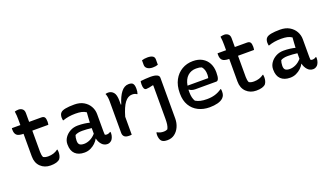

<svg xmlns="http://www.w3.org/2000/svg" viewBox="-82 -1374 3754 2184"><g transform="rotate(-20 1795.0 -281.5)"><path d="M437 -128Q440 -113 440 -98Q440 -48 418 -18Q387 16 304 16Q231 16 183.5 -30Q136 -76 136 -155V-428Q75 -429 53.5 -450Q32 -471 32 -514Q32 -519 32 -524.5Q32 -530 33 -534H136V-597Q136 -623 134.5 -648.5Q133 -674 129 -700Q140 -703 151.5 -705Q163 -707 175 -707Q202 -707 222 -691Q242 -675 242 -640V-534H389Q418 -534 429 -518Q440 -502 440 -467Q440 -457 439 -446.5Q438 -436 436 -428H242V-170Q242 -131 254 -105Q276 -91 314 -91Q382 -91 431 -128Z M999 -353V-152Q999 -139 999.5 -127Q1000 -115 1001 -103Q1010 -97 1023 -97Q1034 -97 1045.5 -100.5Q1057 -104 1066 -111H1072Q1073 -107 1073.5 -103Q1074 -99 1074 -94Q1074 -71 1066 -49Q1058 -27 1047 -15Q1023 8 995 8Q954 8 926.5 -23Q899 -54 890 -96H888Q874 -69 848.5 -45Q823 -21 789.5 -5.5Q756 10 716 10Q644 10 604 -28.5Q564 -67 564 -141V-147Q564 -188 588 -224Q612 -260 653.5 -283Q695 -306 747 -306Q789 -306 826 -301Q863 -296 888 -289Q889 -322 891.5 -351Q894 -380 896 -412Q871 -429 840.5 -435.5Q810 -442 768 -442Q724 -442 687 -436Q650 -430 616 -418H610Q609 -426 607.5 -434.5Q606 -443 606 -453Q606 -471 611 -486.5Q616 -502 627 -512Q659 -544 791 -544Q858 -544 904 -517Q950 -490 974.5 -446.5Q999 -403 999 -353ZM676 -146Q676 -113 692.5 -99Q709 -85 747 -85Q780 -85 816.5 -101.5Q853 -118 887 -156V-224Q858 -228 829 -230Q800 -232 774 -232Q718 -232 687 -213Q682 -199 679 -183.5Q676 -168 676 -149Z M1289 2Q1280 3 1273.5 3.5Q1267 4 1260 4Q1218 4 1200.5 -12.5Q1183 -29 1183 -58V-441Q1183 -499 1167 -535Q1184 -540 1199 -540Q1237 -540 1263 -511Q1289 -482 1289 -408V-362H1295Q1321 -451 1360 -501Q1399 -551 1451 -551Q1486 -551 1500 -537Q1509 -528 1513.5 -512Q1518 -496 1518 -469Q1518 -453 1516 -438.5Q1514 -424 1509 -410H1503Q1493 -418 1480 -422Q1467 -426 1448 -426Q1397 -426 1358.5 -375Q1320 -324 1289 -215Z M1711 -544Q1817 -544 1817 -495V-2Q1817 52 1796.5 98Q1776 144 1739 172Q1702 200 1651 200Q1628 200 1610.5 195.5Q1593 191 1580 178Q1570 167 1564 147Q1558 127 1558 106Q1558 87 1562 74H1567Q1588 85 1605 89.5Q1622 94 1647 94Q1672 94 1691 83Q1703 59 1707 30.5Q1711 2 1711 -35V-441L1705 -444Q1681 -438 1660 -434Q1639 -430 1624 -430Q1589 -430 1589 -495Q1589 -507 1590 -517.5Q1591 -528 1593 -536Q1621 -539 1652 -541.5Q1683 -544 1711 -544ZM1688 -753Q1718 -763 1757 -763Q1795 -763 1817.5 -750.5Q1840 -738 1840 -708V-644Q1814 -634 1777 -634Q1737 -634 1712.5 -651Q1688 -668 1688 -698Z M2227 -547Q2294 -547 2340.5 -520Q2387 -493 2411.5 -446Q2436 -399 2436 -338V-333Q2436 -282 2426.5 -259Q2417 -236 2400 -236H2146Q2124 -236 2105 -242Q2086 -248 2075 -258L2070 -256Q2070 -246 2070 -235V-226Q2070 -158 2096 -116Q2123 -100 2155 -92.5Q2187 -85 2234 -85Q2287 -85 2330.5 -98Q2374 -111 2414 -139H2420Q2423 -126 2423 -108Q2423 -82 2416.5 -65Q2410 -48 2396 -34Q2372 -10 2328 1.5Q2284 13 2231 13Q2154 13 2093.5 -17.5Q2033 -48 1998.5 -106.5Q1964 -165 1964 -247V-256Q1964 -347 1999 -412Q2034 -477 2093.5 -512Q2153 -547 2227 -547ZM2233 -455Q2172 -455 2130.5 -417.5Q2089 -380 2076 -305H2327Q2332 -327 2332 -347Q2332 -379 2324.5 -402Q2317 -425 2301 -444Q2286 -450 2272 -452.5Q2258 -455 2233 -455Z M2927 -128Q2930 -113 2930 -98Q2930 -48 2908 -18Q2877 16 2794 16Q2721 16 2673.5 -30Q2626 -76 2626 -155V-428Q2565 -429 2543.5 -450Q2522 -471 2522 -514Q2522 -519 2522 -524.5Q2522 -530 2523 -534H2626V-597Q2626 -623 2624.5 -648.5Q2623 -674 2619 -700Q2630 -703 2641.5 -705Q2653 -707 2665 -707Q2692 -707 2712 -691Q2732 -675 2732 -640V-534H2879Q2908 -534 2919 -518Q2930 -502 2930 -467Q2930 -457 2929 -446.5Q2928 -436 2926 -428H2732V-170Q2732 -131 2744 -105Q2766 -91 2804 -91Q2872 -91 2921 -128Z M3489 -353V-152Q3489 -139 3489.5 -127Q3490 -115 3491 -103Q3500 -97 3513 -97Q3524 -97 3535.5 -100.5Q3547 -104 3556 -111H3562Q3563 -107 3563.5 -103Q3564 -99 3564 -94Q3564 -71 3556 -49Q3548 -27 3537 -15Q3513 8 3485 8Q3444 8 3416.5 -23Q3389 -54 3380 -96H3378Q3364 -69 3338.5 -45Q3313 -21 3279.5 -5.5Q3246 10 3206 10Q3134 10 3094 -28.5Q3054 -67 3054 -141V-147Q3054 -188 3078 -224Q3102 -260 3143.5 -283Q3185 -306 3237 -306Q3279 -306 3316 -301Q3353 -296 3378 -289Q3379 -322 3381.5 -351Q3384 -380 3386 -412Q3361 -429 3330.5 -435.5Q3300 -442 3258 -442Q3214 -442 3177 -436Q3140 -430 3106 -418H3100Q3099 -426 3097.5 -434.5Q3096 -443 3096 -453Q3096 -471 3101 -486.5Q3106 -502 3117 -512Q3149 -544 3281 -544Q3348 -544 3394 -517Q3440 -490 3464.5 -446.5Q3489 -403 3489 -353ZM3166 -146Q3166 -113 3182.5 -99Q3199 -85 3237 -85Q3270 -85 3306.5 -101.5Q3343 -118 3377 -156V-224Q3348 -228 3319 -230Q3290 -232 3264 -232Q3208 -232 3177 -213Q3172 -199 3169 -183.5Q3166 -168 3166 -149Z"/></g></svg>

Font: Recursive Sn Csl St Med
Style: Regular
Weight: 500
Version: Version 1.079;hotconv 1.0.112;makeotfexe 2.5.65598; ttfautoh